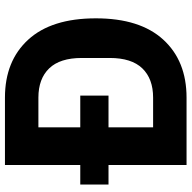

<svg xmlns="http://www.w3.org/2000/svg" viewBox="-19 -754 773 775"><g transform="rotate(-90 367.5 -366.5)"><path d="M89 0V-315H10V-429H89V-733H361Q509 -733 595 -639Q681 -545 681 -366Q681 -188 595 -94Q509 0 361 0ZM361 -135Q437 -135 479 -178.5Q521 -222 521 -310V-423Q521 -511 479 -554.5Q437 -598 361 -598H241V-429H369V-315H241V-135Z"/></g></svg>

Font: IBM Plex Sans JP
Style: Bold
Weight: 700
Designer: Mike Abbink; Paul van der Laan; Pieter van Rosmalen; Wujin Sim; Yejin Wi; Jinhee Kim; Boomi Park; Yona Kim; Kichan Ma
Foundry: Sandoll Inc.
Version: Version 1.001